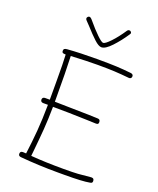

<svg xmlns="http://www.w3.org/2000/svg" viewBox="-162 -1009 898 1091"><g transform="rotate(20 287.0 -463.0)"><path d="M325 -666Q265 -666 165 -661Q169 -570 169 -406V-386Q233 -384 267 -384Q310 -384 372 -382L430 -380Q446 -380 446 -363Q446 -356 443 -352.5Q440 -349 431 -349L374 -351L264 -354Q231 -355 169 -355Q168 -277 163.5 -218Q159 -159 151 -80L148 -51Q234 -44 346 -44Q403 -44 433 -46Q463 -48 509 -53H513Q528 -53 528 -36Q528 -30 525 -26.5Q522 -23 513 -22Q472 -14 362 -14H324Q206 -14 96 -24Q80 -25 80 -39Q80 -55 96 -55L116 -54Q126 -131 131.5 -198.5Q137 -266 138 -356H110Q93 -356 93 -372Q93 -379 97.5 -383Q102 -387 109 -387H138V-406V-492Q138 -614 135 -659Q121 -659 116.5 -662Q112 -665 112 -673Q112 -682 116.5 -685.5Q121 -689 132 -690Q210 -696 311 -696Q388 -696 429.5 -694Q471 -692 518 -687Q534 -685 534 -672Q534 -664 529 -660Q524 -656 517 -657Q467 -662 428 -664Q389 -666 325 -666ZM442 -900Q442 -897 438 -891Q407 -844 371 -805.5Q335 -767 311 -767Q294 -767 267 -792Q240 -817 205 -856L181 -881Q175 -887 175 -893Q175 -898 179.5 -902.5Q184 -907 189 -907Q197 -907 209 -892Q244 -850 273 -822Q302 -794 312 -794Q324 -794 354 -825.5Q384 -857 416 -905Q421 -912 429 -912Q434 -912 438 -908Q442 -904 442 -900Z"/></g></svg>

Font: Mali ExtraLight
Style: Regular
Weight: 275
Version: Version 1.000; ttfautohint (v1.6)